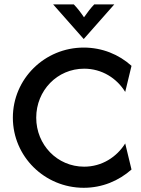

<svg xmlns="http://www.w3.org/2000/svg" viewBox="-20 -858 655 890"><path d="M368.1 -677.1 509.7 -837.5H416.7C399.3 -819.4 386.8 -802.1 369.4 -777.8C352.8 -802.1 339.6 -819.4 322.2 -837.5H226.4ZM368.1 12.5C454.2 12.5 530.6 -20.1 589.6 -72.2L560.4 -193.1C521.5 -130.6 452.8 -85.4 370.1 -85.4C245.1 -85.4 147.9 -186.8 147.9 -312.5C147.9 -438.2 245.1 -539.6 370.1 -539.6C452.8 -539.6 521.5 -495.1 560.4 -431.9L589.6 -552.8C531.2 -605.6 453.5 -637.5 368.1 -637.5C186.8 -637.5 39.6 -492.4 39.6 -312.5C39.6 -132.6 186.8 12.5 368.1 12.5Z"/></svg>

Font: Afacad Medium
Style: Regular
Weight: 500
Designer: Kristian Moeller
Foundry: Dicotype
Version: Version 1.000